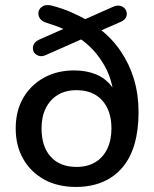

<svg xmlns="http://www.w3.org/2000/svg" viewBox="-20 -729 609 758"><path d="M279 9Q208 9 155 -20Q102 -49 72 -101Q42 -153 42 -222Q42 -291 71.5 -342Q101 -393 153 -422Q205 -451 273 -451Q320 -451 357.5 -436Q395 -421 420 -389Q445 -357 456 -307H431Q432 -400 393 -469Q354 -538 292 -579H313L164 -513Q146 -504 132 -509Q118 -514 112.5 -526Q107 -538 112.5 -552Q118 -566 138 -574L242 -620L245 -607Q227 -617 206.5 -624.5Q186 -632 164 -639Q144 -645 136.5 -658Q129 -671 132.5 -684Q136 -697 149 -704.5Q162 -712 184 -707Q226 -696 261.5 -680.5Q297 -665 330 -646L302 -647L426 -702Q444 -710 458 -705Q472 -700 477.5 -688Q483 -676 478.5 -663Q474 -650 455 -642L368 -604L372 -616Q422 -578 456.5 -527Q491 -476 509 -416Q527 -356 527 -286Q527 -215 511 -160Q495 -105 463 -67.5Q431 -30 385 -10.5Q339 9 279 9ZM282 -70Q325 -70 356 -88.5Q387 -107 403.5 -141.5Q420 -176 420 -222Q420 -292 383.5 -332.5Q347 -373 282 -373Q239 -373 208.5 -354.5Q178 -336 161 -302.5Q144 -269 144 -222Q144 -150 180.5 -110Q217 -70 282 -70Z"/></svg>

Font: Nunito ExtraLight SemiBold
Style: Regular
Weight: 600
Version: Version 3.602